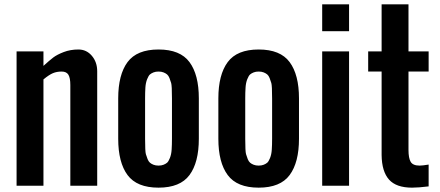

<svg xmlns="http://www.w3.org/2000/svg" viewBox="-20 -864 2048 893"><path d="M57.1 0V-625H182.1V-557.6Q210 -583 227.5 -596.4Q245.1 -609.9 276.1 -621.8Q307.1 -633.8 344.7 -633.8Q382.3 -633.8 407.2 -604.5Q432.1 -575.2 432.1 -532.7V0H307.1V-468.8Q307.1 -501.5 298.1 -516.4Q289.1 -531.2 266.6 -531.2Q244.1 -531.2 226.1 -523.7Q208 -516.1 182.1 -494.6V0Z M779.8 -218.8V-406.2Q779.8 -465.3 776.1 -477.8Q772.5 -490.2 768.1 -501.2Q763.7 -512.2 757.1 -517.8Q750.5 -523.4 740.5 -527.3Q730.5 -531.2 717.3 -531.2Q704.1 -531.2 694.1 -527.3Q684.1 -523.4 677.5 -517.8Q670.9 -512.2 664.3 -495.6Q657.7 -479 656.2 -456.8Q654.8 -434.6 654.8 -406.2V-218.8Q654.8 -159.7 658.4 -147.2Q662.1 -134.8 666.5 -123.8Q670.9 -112.8 677.5 -107.2Q684.1 -101.6 694.1 -97.7Q704.1 -93.8 717.3 -93.8Q730.5 -93.8 740.5 -97.7Q750.5 -101.6 757.1 -107.2Q763.7 -112.8 770.3 -129.4Q776.9 -146 778.3 -168.2Q779.8 -190.4 779.8 -218.8ZM529.8 -218.8V-406.2Q529.8 -516.6 573.2 -575.2Q616.7 -633.8 717.3 -633.8Q817.9 -633.8 861.3 -575.2Q904.8 -516.6 904.8 -406.2V-218.8Q904.8 -108.4 861.3 -49.8Q817.9 8.8 717.3 8.8Q616.7 8.8 573.2 -49.8Q529.8 -108.4 529.8 -218.8Z M1245.6 -218.8V-406.2Q1245.6 -465.3 1241.9 -477.8Q1238.3 -490.2 1233.9 -501.2Q1229.5 -512.2 1222.9 -517.8Q1216.3 -523.4 1206.3 -527.3Q1196.3 -531.2 1183.1 -531.2Q1169.9 -531.2 1159.9 -527.3Q1149.9 -523.4 1143.3 -517.8Q1136.7 -512.2 1130.1 -495.6Q1123.5 -479 1122.1 -456.8Q1120.6 -434.6 1120.6 -406.2V-218.8Q1120.6 -159.7 1124.3 -147.2Q1127.9 -134.8 1132.3 -123.8Q1136.7 -112.8 1143.3 -107.2Q1149.9 -101.6 1159.9 -97.7Q1169.9 -93.8 1183.1 -93.8Q1196.3 -93.8 1206.3 -97.7Q1216.3 -101.6 1222.9 -107.2Q1229.5 -112.8 1236.1 -129.4Q1242.7 -146 1244.1 -168.2Q1245.6 -190.4 1245.6 -218.8ZM995.6 -218.8V-406.2Q995.6 -516.6 1039.1 -575.2Q1082.5 -633.8 1183.1 -633.8Q1283.7 -633.8 1327.1 -575.2Q1370.6 -516.6 1370.6 -406.2V-218.8Q1370.6 -108.4 1327.1 -49.8Q1283.7 8.8 1183.1 8.8Q1082.5 8.8 1039.1 -49.8Q995.6 -108.4 995.6 -218.8Z M1478.5 0V-625H1603.5V0ZM1478.5 -718.8V-843.8H1603.5V-718.8Z M1896.5 8.8Q1822.8 8.8 1789.3 -28.8Q1755.9 -66.4 1754.9 -142.6V-531.2H1692.4V-625H1754.9V-843.8H1879.9V-625H1973.6V-531.2H1879.9V-166.5Q1879.9 -128.9 1890.1 -111.3Q1900.4 -93.8 1931.6 -93.8Q1945.3 -93.8 1973.6 -98.6V2.9Q1926.8 8.8 1896.5 8.8Z"/></svg>

Font: Oswald-Regular
Style: Regular
Weight: 400
Designer: vernon adams
Foundry: vernon adams
Version: Version 2.002; ttfautohint (v0.92.18-e454-dirty) -l 8 -r 50 